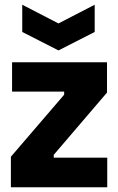

<svg xmlns="http://www.w3.org/2000/svg" viewBox="-20 -791 499 811"><path d="M26 0V-129L251 -391V-404H31V-528H432V-400L207 -137V-125H433V0ZM74 -771 227 -692 380 -771V-656L227 -578L74 -656Z"/></svg>

Font: Bricolage Grotesque 24pt SemiCondensed ExtraBold
Style: Regular
Weight: 800
Width: 4
Designer: Mathieu Triay
Foundry: Atelier Triay
Version: Version 1.001;gftools[0.9.33.dev8+g029e19f]